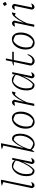

<svg xmlns="http://www.w3.org/2000/svg" viewBox="1694 -2464 779 4208"><g transform="rotate(-90 2084.0 -360.5)"><path d="M204 -676 111 -710Q141 -720 176 -725.5Q211 -731 249 -730ZM106 -21 95 -45Q124 -45 150 -50.5Q176 -56 200 -67Q193 -45 180.5 -28.5Q168 -12 152.5 -3Q137 6 120 6Q99 6 84.5 -9.5Q70 -25 64 -52L205 -718L249 -730Z M465 3Q400 14 363.5 -31Q327 -76 327 -170Q327 -236 344.5 -293.5Q362 -351 393.5 -395.5Q425 -440 465.5 -465Q506 -490 552 -490Q594 -490 627 -470Q660 -450 679 -414L678 -399Q616 -453 511 -466L540 -467Q491 -454 453.5 -411.5Q416 -369 394.5 -308.5Q373 -248 371.5 -180.5Q370 -113 392 -49L368 -72Q393 -56 417 -44Q441 -32 470 -27L446 -22Q504 -57 557.5 -141Q611 -225 663 -360L679 -350Q629 -215 577.5 -129.5Q526 -44 465 3ZM633 -22 622 -45Q647 -45 673 -51Q699 -57 727 -67Q720 -45 707 -28.5Q694 -12 678.5 -3Q663 6 647 6Q626 6 611 -9.5Q596 -25 591 -52L639 -245L635 -247L685 -482H728Z M1028 9Q986 9 953.5 -11Q921 -31 899 -69L910 -92Q943 -58 981.5 -41Q1020 -24 1075 -19L1043 -17Q1084 -31 1116.5 -64Q1149 -97 1172 -141.5Q1195 -186 1206 -237Q1217 -288 1213 -338Q1209 -388 1189 -432L1216 -409Q1187 -428 1163 -438.5Q1139 -449 1114 -454L1138 -459Q1080 -427 1025.5 -343.5Q971 -260 923 -131L908 -145Q960 -278 1010.5 -360Q1061 -442 1118 -484Q1184 -496 1220.5 -450Q1257 -404 1257 -309Q1257 -244 1239 -186.5Q1221 -129 1189.5 -85Q1158 -41 1117 -16Q1076 9 1028 9ZM852 0 1005 -718 1049 -730 988 -425 943 -237 948 -234 914 -72Q901 -45 889.5 -29.5Q878 -14 861 0ZM1004 -676 911 -710Q951 -721 983 -726Q1015 -731 1049 -730Z M1516 8Q1447 8 1407.5 -45Q1368 -98 1368 -188Q1368 -250 1385 -304.5Q1402 -359 1433.5 -401Q1465 -443 1506 -466.5Q1547 -490 1594 -490Q1662 -490 1701.5 -438Q1741 -386 1741 -294Q1741 -232 1723.5 -177.5Q1706 -123 1675 -81Q1644 -39 1603.5 -15.5Q1563 8 1516 8ZM1543 -25Q1587 -42 1621.5 -83.5Q1656 -125 1675 -180.5Q1694 -236 1695 -297.5Q1696 -359 1676 -415Q1650 -431 1622.5 -442Q1595 -453 1566 -457Q1520 -439 1486.5 -396.5Q1453 -354 1434 -298Q1415 -242 1413.5 -182Q1412 -122 1433 -68Q1456 -52 1484 -41Q1512 -30 1543 -25Z M1865 0 1962 -458 1971 -433Q1942 -434 1917.5 -431Q1893 -428 1869 -420Q1875 -441 1886 -456Q1897 -471 1912.5 -479Q1928 -487 1944 -487Q1963 -487 1978.5 -475Q1994 -463 2003 -439L1955 -233L1959 -232L1914 0ZM1933 -133 1922 -156Q1971 -269 2017 -344Q2063 -419 2104.5 -455.5Q2146 -492 2182 -488L2163 -409L2114 -424Q2070 -385 2025.5 -314Q1981 -243 1933 -133Z M2344 3Q2279 14 2242.5 -31Q2206 -76 2206 -170Q2206 -236 2223.5 -293.5Q2241 -351 2272.5 -395.5Q2304 -440 2344.5 -465Q2385 -490 2431 -490Q2473 -490 2506 -470Q2539 -450 2558 -414L2557 -399Q2495 -453 2390 -466L2419 -467Q2370 -454 2332.5 -411.5Q2295 -369 2273.5 -308.5Q2252 -248 2250.5 -180.5Q2249 -113 2271 -49L2247 -72Q2272 -56 2296 -44Q2320 -32 2349 -27L2325 -22Q2383 -57 2436.5 -141Q2490 -225 2542 -360L2558 -350Q2508 -215 2456.5 -129.5Q2405 -44 2344 3ZM2512 -22 2501 -45Q2526 -45 2552 -51Q2578 -57 2606 -67Q2599 -45 2586 -28.5Q2573 -12 2557.5 -3Q2542 6 2526 6Q2505 6 2490 -9.5Q2475 -25 2470 -52L2518 -245L2514 -247L2564 -482H2607Z M2847 8Q2809 8 2780.5 -19.5Q2752 -47 2751 -85L2867 -622H2907L2793 -50L2786 -77Q2818 -38 2858 -38Q2896 -38 2930 -68Q2964 -98 2985 -148L3000 -142Q2983 -76 2940 -34Q2897 8 2847 8ZM2754 -448 2756 -460Q2776 -470 2796.5 -475.5Q2817 -481 2840 -482H3056L3049 -448Z M3250 8Q3181 8 3141.5 -45Q3102 -98 3102 -188Q3102 -250 3119 -304.5Q3136 -359 3167.5 -401Q3199 -443 3240 -466.5Q3281 -490 3328 -490Q3396 -490 3435.5 -438Q3475 -386 3475 -294Q3475 -232 3457.5 -177.5Q3440 -123 3409 -81Q3378 -39 3337.5 -15.5Q3297 8 3250 8ZM3277 -25Q3321 -42 3355.5 -83.5Q3390 -125 3409 -180.5Q3428 -236 3429 -297.5Q3430 -359 3410 -415Q3384 -431 3356.5 -442Q3329 -453 3300 -457Q3254 -439 3220.5 -396.5Q3187 -354 3168 -298Q3149 -242 3147.5 -182Q3146 -122 3167 -68Q3190 -52 3218 -41Q3246 -30 3277 -25Z M3599 0 3696 -458 3705 -433Q3676 -434 3651.5 -431Q3627 -428 3603 -420Q3609 -441 3620 -456Q3631 -471 3646.5 -479Q3662 -487 3678 -487Q3697 -487 3712.5 -475Q3728 -463 3737 -439L3689 -233L3693 -232L3648 0ZM3667 -133 3656 -156Q3705 -269 3751 -344Q3797 -419 3838.5 -455.5Q3880 -492 3916 -488L3897 -409L3848 -424Q3804 -385 3759.5 -314Q3715 -243 3667 -133Z M4019 -21 4008 -45Q4036 -45 4062 -50.5Q4088 -56 4113 -67Q4106 -45 4093 -28.5Q4080 -12 4064 -3Q4048 6 4032 6Q4011 6 3996.5 -9.5Q3982 -25 3977 -52L4063 -458L4072 -433Q4038 -434 4015 -431.5Q3992 -429 3969 -420Q3976 -441 3987 -456Q3998 -471 4013.5 -479Q4029 -487 4045 -487Q4064 -487 4079 -475Q4094 -463 4103 -439ZM4113 -687Q4125 -676 4133 -661.5Q4141 -647 4143 -632Q4133 -620 4119 -612Q4105 -604 4090 -602Q4078 -612 4070 -626.5Q4062 -641 4058 -655Q4069 -668 4083.5 -676Q4098 -684 4113 -687Z"/></g></svg>

Font: Piazzolla Thin Thin
Style: Italic
Weight: 250
Italic angle: -11.3°
Version: Version 2.005